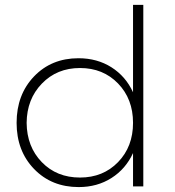

<svg xmlns="http://www.w3.org/2000/svg" viewBox="-20 -762 715 785"><path d="M47.9 -259.8Q47.9 -375 119.1 -449.5Q190.4 -523.9 300.8 -523.9Q377.4 -523.9 435.8 -486.8Q494.1 -449.7 523.9 -384.8V-742.2H565.9V0H523.9V-136.2Q494.1 -71.3 435.8 -34.2Q377.4 2.9 301.8 2.9Q190.9 2.9 119.4 -71Q47.9 -145 47.9 -259.8ZM88.9 -259.8Q89.8 -162.1 150.9 -99.1Q211.9 -36.1 307.1 -36.1Q401.4 -36.1 462.6 -99.1Q523.9 -162.1 523.9 -259.8Q523.9 -357.4 462.6 -420.7Q401.4 -483.9 307.1 -483.9Q212.9 -483.9 151.4 -420.4Q89.8 -356.9 88.9 -259.8Z"/></svg>

Font: Montserrat Ultra Light
Style: Regular
Weight: 200
Designer: Julieta Ulanovsky
Foundry: Julieta Ulanovsky
Version: Version 3.001;PS 003.001;hotconv 1.0.70;makeotf.lib2.5.58329